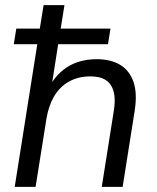

<svg xmlns="http://www.w3.org/2000/svg" viewBox="-20 -725 608 745"><path d="M37.1 0 124.7 -553.5H33.5L43.2 -614H134.5L149.1 -705H230.1L215.5 -614H408.7L399 -553.5H205.7L178 -376.2H166.5Q191.5 -432.9 239.8 -464.1Q288.2 -495.3 355.4 -495.3Q409.4 -495.3 445.9 -473.6Q482.4 -451.8 497.9 -407.4Q513.4 -362.9 502.4 -294.1L455.9 0H374.9L421.4 -293.7Q429 -339.1 421.2 -369Q413.3 -398.8 391.3 -413.7Q369.3 -428.6 331.4 -428.6Q282.9 -428.6 247 -408.1Q211.1 -387.7 189.7 -350.8Q168.2 -314 160.1 -263.5L118.1 0Z"/></svg>

Font: Nunito Sans 12pt ExtraLight
Style: Italic
Weight: 200
Italic angle: -9°
Designer: Vernon Adams
Foundry: Vernon Adams
Version: Version 3.101;gftools[0.9.27]